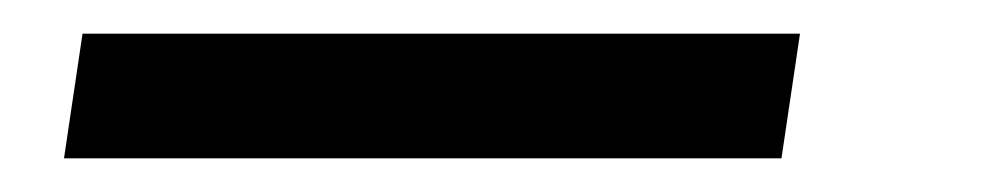

<svg xmlns="http://www.w3.org/2000/svg" viewBox="-20 -94 589 114"><path d="M455 -74 444 0H18L29 -74Z"/></svg>

Font: Rambla
Style: Italic
Weight: 400
Italic angle: -12°
Designer: Martin Sommaruga
Foundry: Martin Sommaruga
Version: Version 1.001